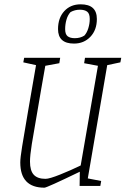

<svg xmlns="http://www.w3.org/2000/svg" viewBox="-20 -862 582 890"><path d="M477 -560 387 -35 449 -23 445 0H349L350 -66Q197 8 186 8Q74 8 74 -109Q74 -130 82.5 -182.5Q91 -235 111 -352L147 -560L88 -573L92 -594H259L255 -569L190 -557L171 -449Q136 -248 127.5 -194.5Q119 -141 119 -113Q119 -71 136.5 -52Q154 -33 191 -33Q209 -33 259 -53Q309 -73 354 -95L434 -557L370 -569L374 -594H542L538 -573ZM249 -727Q249 -779 278 -810.5Q307 -842 354 -842Q429 -842 429 -774Q429 -723 399 -691.5Q369 -660 323 -660Q249 -660 249 -727ZM371 -697Q383 -710 389.5 -731.5Q396 -753 396 -774Q396 -799 384 -808Q372 -817 350 -817Q327 -817 307 -806Q294 -792 288 -770.5Q282 -749 282 -727Q282 -703 293.5 -694Q305 -685 327 -685Q352 -685 371 -697Z"/></svg>

Font: Grenze ExtraLight
Style: Italic
Weight: 275
Italic angle: -10°
Designer: Renata Polastri
Foundry: Omnibus-Type
Version: Version 1.002; ttfautohint (v1.8)